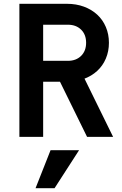

<svg xmlns="http://www.w3.org/2000/svg" viewBox="-20 -720 640 1010"><path d="M207 -400V-590H337Q380.2 -590 406.6 -564.1Q433 -538.2 433 -495.1Q433 -452 406.6 -426Q380.2 -400 337 -400ZM82 0H207V-290H316L272 -338L438 0H575L409 -338L332 -290Q380.9 -290 421.4 -305Q462 -320 491.3 -347Q520.7 -374 536.8 -412Q553 -450 553 -495Q553 -540 536.8 -578Q520.7 -616 491.3 -643Q462 -670 421.4 -685Q380.9 -700 332 -700H82ZM396 70H246L167 270H267Z"/></svg>

Font: CommitMonoV142 ExtLt
Style: Regular
Weight: 200
Monospace: yes
Designer: Eigil Nikolajsen
Foundry: Eigil Nikolajsen
Version: Version 1.142